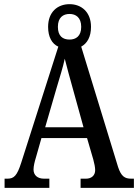

<svg xmlns="http://www.w3.org/2000/svg" viewBox="-20 -902 663 922"><path d="M2 0H217V-44H191C161 -44 141 -60 141 -88C141 -105 147 -128 152 -144L179 -239H398L428 -136C433 -118 437 -98 437 -85C437 -59 419 -44 393 -44H367V0H623V-44H610C579 -44 562 -55 547 -100L370 -678C399 -694 417 -725 417 -773C417 -844 371 -882 314 -882C256 -882 211 -844 211 -773C211 -724 230 -691 260 -678L82 -121C62 -58 47 -44 16 -44H2ZM314 -712C281 -712 258 -729 258 -773C258 -818 283 -835 314 -835C344 -835 370 -818 370 -773C370 -728 344 -712 314 -712ZM197 -291 251 -477C266 -528 283 -581 291 -620C301 -580 316 -525 332 -468L381 -291Z"/></svg>

Font: Noto Serif Condensed Medium
Style: Regular
Weight: 500
Width: 3
Designer: Monotype Design Team
Foundry: Monotype Imaging Inc.
Version: Version 2.015